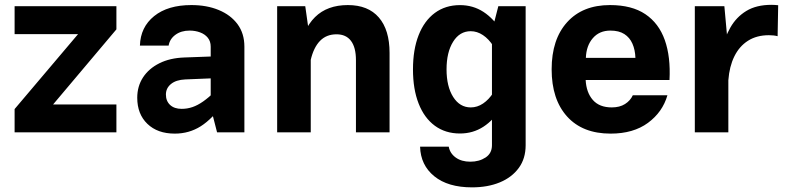

<svg xmlns="http://www.w3.org/2000/svg" viewBox="-20 -559 3327 811"><path d="M41.7 -414.7H309.6L41.7 -98.3V0H471.7V-117.7H204.2L471.7 -435V-532.8H41.7Z M1012.3 -361.9Q1012.3 -417.6 983.4 -456.8Q954.4 -495.9 903.9 -516.7Q853.5 -537.6 788.5 -537.6Q688.8 -537.6 631 -490.9Q573.3 -444.3 571 -366.5H692.3Q696.9 -394.4 721.1 -412.1Q745.2 -429.8 780.9 -429.8Q804.8 -429.8 825.1 -422.2Q845.5 -414.7 857.8 -399.5Q870 -384.4 870 -361.9V-104.9L896.9 0H1012.3ZM931.3 -130 888.2 -172.7Q861.6 -147 838.3 -130.6Q815 -114.2 793 -106.7Q771 -99.2 747.3 -99.2Q716.3 -99.2 698.5 -115.7Q680.8 -132.3 680.8 -159.7Q680.8 -186.6 702.3 -204.2Q723.8 -221.8 762.5 -223.5L927.8 -230.3V-322.4L758.6 -316.2Q698 -314.1 653.3 -291.8Q608.6 -269.5 584.1 -232Q559.7 -194.5 559.7 -146Q559.7 -77.2 602.5 -35.9Q645.3 5.4 718.3 5.4Q778.7 5.4 828 -25.7Q877.3 -56.9 931.3 -130Z M1292.6 0V-368.7L1269.4 -532.8H1150.7V0ZM1625.5 -335.5Q1625.5 -432.8 1580.2 -485.2Q1535 -537.6 1449.4 -537.6Q1362.1 -537.6 1310.6 -486.7Q1259.1 -435.8 1236.4 -328L1292.3 -305.1Q1304.6 -358.4 1331.7 -386.3Q1358.7 -414.1 1401.4 -414.1Q1441.7 -414.1 1462.6 -386.3Q1483.5 -358.5 1483.5 -305.2V0H1625.5Z M1973.8 232.4Q2040.3 232.4 2091.3 211.3Q2142.3 190.1 2171.3 150.4Q2200.3 110.8 2200.3 54.4V-532.8H2084.9L2058 -427.9V54.4Q2058 88.7 2031 106.3Q2004 124 1966.7 124Q1929.2 124 1904.8 106.3Q1880.5 88.6 1875.5 60.6H1754.4Q1756.6 138.5 1814.3 185.4Q1872 232.4 1973.8 232.4ZM1724.4 -265.8Q1724.4 -182.3 1748.3 -121.5Q1772.1 -60.7 1816.7 -27.9Q1861.3 4.9 1922.9 4.9Q1977.9 4.9 2021.9 -23.7Q2066 -52.2 2100.5 -108.1L2063.4 -167Q2045 -138.4 2020.5 -121.8Q1996 -105.3 1968.6 -105.3Q1922.1 -105.3 1894.1 -149.6Q1866.2 -193.9 1866.2 -265.9Q1866.2 -338.4 1894 -382.8Q1921.7 -427.2 1968.2 -427.2Q1995.3 -427.2 2020 -410.7Q2044.7 -394.2 2063.4 -364.8L2100.5 -424.8Q2066 -480.3 2022 -508.8Q1978 -537.4 1923 -537.4Q1861.5 -537.4 1816.8 -504.4Q1772.1 -471.3 1748.3 -410.5Q1724.4 -349.7 1724.4 -265.8Z M2453.8 -221.1H2807.9Q2813.1 -318.8 2788.1 -389.7Q2763 -460.7 2705.9 -499.1Q2648.8 -537.6 2556.7 -537.6Q2440.9 -537.6 2375.5 -465.2Q2310.1 -392.8 2310.1 -266.2Q2310.1 -139.3 2375.3 -67Q2440.6 5.4 2559.2 5.4Q2655.3 5.4 2717.1 -40.1Q2778.8 -85.6 2799.2 -156.7H2653Q2642.6 -133.9 2620 -119.6Q2597.5 -105.3 2564.2 -105.3Q2511.8 -105.3 2484.2 -136.7Q2456.6 -168.1 2453.8 -221.1ZM2454.7 -314.6Q2456.4 -365.8 2484.1 -397.8Q2511.7 -429.8 2558.3 -429.8Q2594.3 -429.8 2617.1 -415.2Q2639.9 -400.6 2651.3 -374.6Q2662.8 -348.6 2664 -314.6Z M2914.9 -532.8V0H3056.5V-347.9L3039.7 -532.8ZM3264.6 -406.1 3267 -536.9Q3260.4 -537.7 3253.2 -538.1Q3246 -538.6 3238.8 -538.6Q3174.8 -538.6 3132.4 -512.7Q3090 -486.8 3065 -442.6Q3039.9 -398.5 3027.8 -342.9Q3015.8 -287.4 3012.4 -227.5L3056.6 -220.8Q3060.9 -278.2 3081.8 -320.8Q3102.7 -363.4 3139.4 -386.8Q3176.2 -410.3 3227.9 -410.3Q3249.2 -410.3 3264.6 -406.1Z"/></svg>

Font: Estedad-FD VF
Style: Regular
Weight: 100
Designer: Amin Abedi
Version: Version 7.3